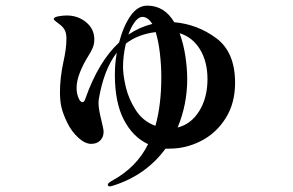

<svg xmlns="http://www.w3.org/2000/svg" viewBox="-20 -593 1040 682"><path d="M815 -299Q815 -226 781.5 -173Q748 -120 694.5 -92.5Q641 -65 582 -65H568Q499 29 383 66Q375 69 370 69Q363 69 363 63Q363 57 378 49Q466 1 506 -81Q452 -106 420 -167.5Q388 -229 388 -327Q388 -368 395 -406Q349 -347 331 -241Q330 -236 330 -226Q330 -206 340 -166Q348 -134 348 -125Q348 -106 336 -94Q324 -82 304 -82Q282 -82 258 -104Q234 -126 219 -157Q204 -188 198.5 -211Q193 -234 193 -266Q193 -316 205 -372Q216 -420 216 -456Q216 -473 211 -484Q206 -495 195 -504Q189 -509 180 -515.5Q171 -522 171 -525Q171 -532 187 -535Q203 -538 217 -538Q257 -538 286 -514Q315 -490 315 -453Q315 -437 309.5 -423.5Q304 -410 293 -393Q276 -366 264 -336Q252 -306 252 -280Q252 -262 258.5 -246Q265 -230 273 -230Q279 -230 283 -242Q330 -375 403 -442Q418 -500 443.5 -536.5Q469 -573 503 -573Q564 -573 599 -514Q681 -507 748 -457.5Q815 -408 815 -299ZM436 -470Q476 -497 521 -508Q505 -533 486 -533Q466 -533 446 -494Q443 -489 436 -470ZM532 -146Q553 -220 553 -319Q553 -360 548 -403.5Q543 -447 533 -479Q469 -471 427 -438Q417 -395 417 -355Q417 -326 427 -283.5Q437 -241 462.5 -201.5Q488 -162 532 -146ZM717 -312Q717 -374 690.5 -417.5Q664 -461 618 -475Q632 -437 638.5 -393.5Q645 -350 645 -312Q645 -222 611 -140Q659 -152 688 -199Q717 -246 717 -312Z"/></svg>

Font: Shippori Mincho ExtraBold
Style: Regular
Weight: 800
Designer: FONTDASU
Foundry: FONTDASU / Google Inc. / but / Adobe
Version: Version 3.110; ttfautohint (v1.8.3)